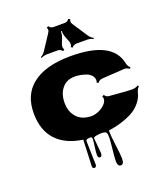

<svg xmlns="http://www.w3.org/2000/svg" viewBox="-216 -1116 1386 1583"><g transform="rotate(-20 476.5 -324.5)"><path d="M529.8 -944.8Q559.6 -944.8 571.3 -966.3L586.4 -958.5Q579.6 -944.3 581.1 -935.1Q582.5 -925.8 591.3 -912.1L674.8 -785.2Q691.4 -759.8 716.3 -746.6L711.4 -738.8Q687.5 -752 656.7 -752H569.3Q539.6 -752 525.4 -731L512.2 -740.2Q525.9 -761.7 515.6 -789.1L497.6 -834.5Q487.3 -861.8 487.3 -891.1H480Q480 -861.8 469.7 -834.5L451.7 -789.1Q441.4 -761.7 455.1 -740.2L441.4 -731Q427.2 -752 397.9 -752H310.5Q279.8 -752 255.9 -738.8L251 -746.6Q275.9 -759.8 292.5 -785.2L376 -912.1Q384.8 -925.8 386.2 -935.1Q387.7 -944.3 380.9 -958.5L396 -966.3Q407.7 -944.8 437.5 -944.8ZM338.4 243.7 347.7 11.7Q198.7 -9.3 118.4 -95.7Q38.1 -182.1 38.1 -331.5Q38.1 -490.7 142.6 -576.2Q257.8 -671.4 484.9 -671.4Q848.6 -671.4 891.6 -462.4Q897.5 -432.1 917.5 -416L909.2 -405.3Q885.7 -422.9 858.4 -420.4L670.4 -408.7Q637.7 -406.2 627.9 -384.8L611.8 -392.6Q616.7 -403.3 616.7 -411.1Q616.7 -436.5 599.9 -455.3Q583 -474.1 557.1 -483.4Q506.8 -501.5 459.5 -501.5Q387.2 -501.5 346.9 -452.4Q306.6 -403.3 306.6 -325Q306.6 -246.6 352.3 -197Q397.9 -147.5 480.5 -147.5Q506.8 -147.5 539.3 -160.4Q571.8 -173.3 596.9 -197.8Q622.1 -222.2 622.1 -249.5Q622.1 -257.3 616.7 -269L632.8 -277.3Q644.5 -255.4 670.7 -253.4Q696.8 -251.5 738.3 -248Q829.6 -239.7 865.2 -239.7Q900.9 -239.7 921.4 -254.9L929.2 -244.6Q911.1 -231 902.1 -194.1Q893.1 -157.2 867.2 -123.3Q841.3 -89.4 808.8 -67.1Q776.4 -44.9 733.4 -28.3Q659.7 1 571.8 13.2Q571.8 58.1 583.5 146.5Q595.2 234.9 595.2 264.2Q595.2 293.5 588.1 305.2Q581.1 316.9 567.4 316.9Q553.7 316.9 546.4 305.2Q539.1 293.5 539.1 267.8Q539.1 242.2 547.1 168.5Q555.2 94.7 555.2 69.8Q555.2 44.9 552.7 36.1Q550.3 27.3 546.9 22.7Q543.5 18.1 535.2 15.6Q516.1 10.7 489.3 13.2Q435.5 17.6 435.5 31.2L447.3 164.1Q447.3 195.8 428.7 195.8Q410.2 195.8 410.2 168.9Q410.2 142.1 416.7 97.7Q423.3 53.2 423.3 33.9Q423.3 14.6 410.6 14.6Q385.7 14.6 377.2 20Q368.7 25.4 368.7 29.8L374 241.2Q374 249.5 368.7 256.1Q363.3 262.7 355.5 262.7Q347.7 262.7 343 257.1Q338.4 251.5 338.4 243.7Z"/></g></svg>

Font: Nosifer
Style: Regular
Weight: 400
Version: Version 001.002